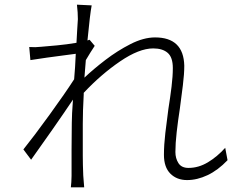

<svg xmlns="http://www.w3.org/2000/svg" viewBox="-20 -788 1040 821"><path d="M943 -156 953 -103Q912 -60 867.5 -39Q823 -18 780 -18Q736 -18 708.5 -45.5Q681 -73 681 -126Q681 -168 687 -219.5Q693 -271 700 -322Q708 -372 713.5 -417Q719 -462 719 -497Q719 -543 697 -562Q675 -581 635 -581Q575 -581 493.5 -525.5Q412 -470 338 -391Q338 -388 338 -384Q334 -314 334 -258Q334 -228 334 -203Q334 -160 334 -122.5Q334 -85 336 -38Q337 -25 338 -12Q339 0 340 13H283Q284 5 285 -9.5Q286 -24 286 -36Q286 -105 286 -147Q287 -190 287 -263Q287 -295 292 -362Q253 -304 204.5 -234.5Q156 -165 113 -105L80 -149Q125 -205 192 -297.5Q259 -390 297 -449Q299 -475 301 -501Q302 -530 304 -558Q284 -555 251 -551Q180 -542 110 -531L105 -587Q131 -585 156 -588Q182 -590 224 -594Q266 -598 307 -605Q309 -635 310 -659Q313 -696 313 -706Q313 -734 309 -768L372 -765Q365 -729 354 -615L363 -618L385 -592Q367 -565 347 -531Q344 -494 341 -456Q379 -492 430.5 -531.5Q482 -571 538 -599.5Q594 -628 643 -628Q765 -628 768 -507Q768 -472 762 -423.5Q756 -375 749 -323Q741 -272 735.5 -223Q730 -174 730 -138Q730 -111 743 -90.5Q756 -70 786 -70Q829 -70 869 -94Q909 -118 943 -156Z"/></svg>

Font: LXGW 975 Gothic SC 200W
Style: Regular
Weight: 200
Version: Version 2.01;February 25, 2021